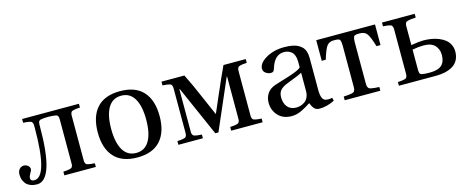

<svg xmlns="http://www.w3.org/2000/svg" viewBox="-32 -964 3516 1439"><g transform="rotate(-15 1726.0 -245.0)"><path d="M16.1 -90.8Q16.1 -120.1 30.8 -135Q45.4 -149.9 64 -149.9Q82 -149.9 95.9 -138.2Q109.9 -126.5 109.9 -110.8Q109.9 -101.6 97.4 -81.1Q85 -60.5 85 -46.9Q85 -22.9 113.8 -22.9Q217.8 -22.9 217.8 -402.8Q217.8 -417.5 217.5 -424.6Q217.3 -431.6 214.1 -439.2Q210.9 -446.8 207.5 -449.5Q204.1 -452.1 194.1 -454.8Q184.1 -457.5 173.8 -458.5Q163.6 -459.5 143.1 -460.9V-490.2H584V-460.9Q563.5 -459.5 553.2 -458.5Q543 -457.5 533 -454.8Q522.9 -452.1 519.3 -449.5Q515.6 -446.8 512.5 -439.5Q509.3 -432.1 509 -424.8Q508.8 -417.5 508.8 -402.8V-86.9Q508.8 -72.3 509 -64.9Q509.3 -57.6 512.5 -50.3Q515.6 -43 519.3 -40.3Q522.9 -37.6 533 -34.9Q543 -32.2 553.2 -31.2Q563.5 -30.3 584 -28.8V0H339.8V-28.8Q360.4 -30.3 370.6 -31.2Q380.9 -32.2 390.9 -34.9Q400.9 -37.6 404.5 -40.3Q408.2 -43 411.4 -50.3Q414.6 -57.6 414.8 -64.9Q415 -72.3 415 -86.9V-399.9Q415 -411.6 415 -416.7Q415 -421.9 413.6 -429.4Q412.1 -437 411.1 -439.2Q410.2 -441.4 405.5 -445.3Q400.9 -449.2 397 -450Q393.1 -450.7 383.3 -452.1Q373.5 -453.6 365 -454.1Q356.4 -454.6 339.8 -455.1H333Q316.4 -454.6 307.9 -454.1Q299.3 -453.6 289.6 -452.1Q279.8 -450.7 275.9 -450Q272 -449.2 267.3 -445.3Q262.7 -441.4 261.7 -439.2Q260.7 -437 259.3 -429.4Q257.8 -421.9 257.8 -416.7Q257.8 -411.6 257.8 -399.9Q257.8 12.2 126 12.2Q98.6 12.2 78.1 4.4Q57.6 -3.4 46.1 -14.6Q34.7 -25.9 27.6 -40.8Q20.5 -55.7 18.3 -67.6Q16.1 -79.6 16.1 -90.8Z M725.1 -54.7Q664.6 -121.6 664.6 -245.1Q664.6 -368.7 725.1 -435.3Q785.6 -502 904.8 -502Q1023.9 -502 1084.2 -435.3Q1144.5 -368.7 1144.5 -245.1Q1144.5 -121.6 1084.2 -54.7Q1023.9 12.2 904.8 12.2Q785.6 12.2 725.1 -54.7ZM803 -408.9Q768.6 -351.1 768.6 -245.1Q768.6 -139.2 803 -81.1Q837.4 -22.9 904.8 -22.9Q972.2 -22.9 1006.3 -81.1Q1040.5 -139.2 1040.5 -245.1Q1040.5 -351.1 1006.3 -408.9Q972.2 -466.8 904.8 -466.8Q837.4 -466.8 803 -408.9Z M1224.6 0V-28.8Q1245.1 -30.3 1255.4 -31.2Q1265.6 -32.2 1275.6 -34.9Q1285.6 -37.6 1289.1 -40.3Q1292.5 -43 1295.7 -50.5Q1298.8 -58.1 1299.1 -65.2Q1299.3 -72.3 1299.3 -86.9V-402.8Q1299.3 -417.5 1299.1 -424.6Q1298.8 -431.6 1295.7 -439.2Q1292.5 -446.8 1289.1 -449.5Q1285.6 -452.1 1275.6 -454.8Q1265.6 -457.5 1255.4 -458.5Q1245.1 -459.5 1224.6 -460.9V-490.2H1402.3Q1443.8 -408.2 1496.6 -284.2L1554.2 -151.9H1556.2L1614.3 -286.1Q1673.3 -422.4 1705.6 -490.2H1878.4V-460.9Q1857.9 -459.5 1847.7 -458.5Q1837.4 -457.5 1827.4 -454.8Q1817.4 -452.1 1813.7 -449.5Q1810.1 -446.8 1806.9 -439.5Q1803.7 -432.1 1803.5 -424.8Q1803.2 -417.5 1803.2 -402.8V-86.9Q1803.2 -72.3 1803.5 -64.9Q1803.7 -57.6 1806.9 -50.3Q1810.1 -43 1813.7 -40.3Q1817.4 -37.6 1827.4 -34.9Q1837.4 -32.2 1847.7 -31.2Q1857.9 -30.3 1878.4 -28.8V0H1634.3V-28.8Q1654.8 -30.3 1665 -31.2Q1675.3 -32.2 1685.3 -34.9Q1695.3 -37.6 1699 -40.3Q1702.6 -43 1705.8 -50.3Q1709 -57.6 1709.2 -64.9Q1709.5 -72.3 1709.5 -86.9V-399.9H1706.5L1538.6 -12.2H1514.2L1343.3 -399.9H1339.4V-86.9Q1339.4 -72.3 1339.6 -64.9Q1339.8 -57.6 1343 -50.3Q1346.2 -43 1349.9 -40.3Q1353.5 -37.6 1363.5 -34.9Q1373.5 -32.2 1383.8 -31.2Q1394 -30.3 1414.6 -28.8V0Z M1959 -129.9Q1959 -169.9 1980.7 -201.9Q2002.4 -233.9 2052.2 -249Q2065.9 -253.4 2099.9 -263.7Q2133.8 -273.9 2151.4 -279.5Q2168.9 -285.2 2193.1 -293.9Q2217.3 -302.7 2231.4 -310.3Q2245.6 -317.9 2252.9 -325.2V-367.2Q2252.9 -396 2245.4 -416.5Q2237.8 -437 2224.9 -447.3Q2211.9 -457.5 2198 -462.2Q2184.1 -466.8 2168 -466.8Q2093.8 -466.8 2064.9 -369.1Q2060.5 -354.5 2054.2 -347.7Q2047.9 -340.8 2033.2 -340.8Q2015.1 -340.8 1996.1 -353.5Q1977.1 -366.2 1977.1 -388.2Q1977.1 -431.2 2037.1 -466.6Q2097.2 -502 2179.2 -502Q2215.8 -502 2243.7 -496.3Q2271.5 -490.7 2288.8 -480.2Q2306.2 -469.7 2317.6 -457.8Q2329.1 -445.8 2334.5 -429.2Q2339.8 -412.6 2341.6 -399.4Q2343.3 -386.2 2343.3 -369.1V-127Q2343.3 -48.3 2377.9 -41Q2398.4 -35.6 2429.2 -42L2435.1 -18.1Q2374.5 12.2 2317.4 12.2Q2292.5 12.2 2278.1 -2.7Q2263.7 -17.6 2252 -47.9Q2232.9 -35.6 2221.9 -29.1Q2210.9 -22.5 2188.7 -10.7Q2166.5 1 2145 6.6Q2123.5 12.2 2103 12.2Q2035.6 12.2 1997.3 -29.1Q1959 -70.3 1959 -129.9ZM2060.1 -144Q2060.1 -97.7 2083.7 -69.3Q2107.4 -41 2152.3 -41Q2168.9 -41 2185.1 -45.9Q2201.2 -50.8 2217 -61.5Q2232.9 -72.3 2242.9 -93.3Q2252.9 -114.3 2252.9 -143.1V-284.2Q2234.4 -272 2138.2 -235.8Q2095.7 -219.7 2077.9 -199.2Q2060.1 -178.7 2060.1 -144Z M2425.3 -330.1V-490.2H2881.3V-330.1H2850.1Q2827.1 -406.7 2809.1 -430.9Q2791 -455.1 2754.4 -455.1H2748.5Q2735.4 -455.1 2729 -454.3Q2722.7 -453.6 2715.8 -450.9Q2709 -448.2 2706.3 -442.1Q2703.6 -436 2701.9 -426Q2700.2 -416 2700.2 -399.9V-86.9Q2700.2 -73.2 2700.9 -65.4Q2701.7 -57.6 2705.6 -50.5Q2709.5 -43.5 2713.9 -40.5Q2718.3 -37.6 2730.7 -34.9Q2743.2 -32.2 2755.4 -31.2Q2767.6 -30.3 2791.5 -28.8V0H2515.1V-28.8Q2539.1 -30.3 2551.3 -31.2Q2563.5 -32.2 2575.9 -34.9Q2588.4 -37.6 2592.8 -40.5Q2597.2 -43.5 2601.1 -50.5Q2605 -57.6 2605.7 -65.4Q2606.4 -73.2 2606.4 -86.9V-399.9Q2606.4 -416 2604.7 -426Q2603 -436 2600.3 -442.1Q2597.7 -448.2 2590.8 -450.9Q2584 -453.6 2577.6 -454.3Q2571.3 -455.1 2558.1 -455.1H2552.2Q2515.6 -455.1 2497.6 -430.9Q2479.5 -406.7 2456.5 -330.1Z M2935.5 0V-28.8Q2956.1 -30.3 2966.3 -31.2Q2976.6 -32.2 2986.6 -34.9Q2996.6 -37.6 3000 -40.3Q3003.4 -43 3006.6 -50.5Q3009.8 -58.1 3010 -65.2Q3010.3 -72.3 3010.3 -86.9V-402.8Q3010.3 -417.5 3010 -424.6Q3009.8 -431.6 3006.6 -439.2Q3003.4 -446.8 3000 -449.5Q2996.6 -452.1 2986.6 -454.8Q2976.6 -457.5 2966.3 -458.5Q2956.1 -459.5 2935.5 -460.9V-490.2H3189.5V-460.9Q3166 -459.5 3154.3 -458.5Q3142.6 -457.5 3131.1 -454.6Q3119.6 -451.7 3115.7 -449.2Q3111.8 -446.8 3108.4 -439.2Q3105 -431.6 3104.7 -424.6Q3104.5 -417.5 3104.5 -402.8V-270Q3168 -280.8 3198.2 -280.8Q3229.5 -280.8 3259 -276.1Q3288.6 -271.5 3316.4 -260.5Q3344.2 -249.5 3364.7 -233.6Q3385.3 -217.8 3397.7 -193.4Q3410.2 -168.9 3410.2 -139.2Q3410.2 -101.1 3395 -73.2Q3379.9 -45.4 3353.3 -30Q3326.7 -14.6 3294.7 -7.3Q3262.7 0 3224.1 0ZM3104.5 -89.8Q3104.5 -77.6 3104.5 -72.8Q3104.5 -67.9 3106 -60.3Q3107.4 -52.7 3108.2 -50.8Q3108.9 -48.8 3113.8 -44.7Q3118.7 -40.5 3122.3 -40Q3126 -39.6 3136 -37.8Q3146 -36.1 3154.3 -35.9Q3162.6 -35.6 3179.2 -35.2H3186.5Q3249 -35.2 3277.6 -61Q3306.2 -86.9 3306.2 -140.1Q3306.2 -185.1 3278.6 -214.6Q3251 -244.1 3190.4 -244.1Q3154.3 -244.1 3104.5 -234.9Z"/></g></svg>

Font: Heuristica
Style: Regular
Weight: 400
Version: Version 1.0.2